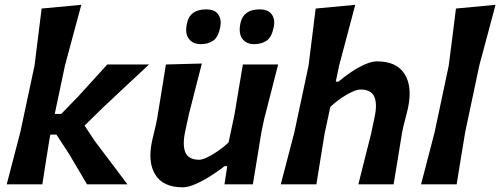

<svg xmlns="http://www.w3.org/2000/svg" viewBox="-20 -766 2080 798"><path d="M8 0Q22 -54 35.2 -104.5Q48.5 -155 64.5 -217L123.5 -493.5Q131 -555 138.5 -613.8Q146 -672.5 153 -730.5L318 -746Q301.5 -686 285 -623.8Q268.5 -561.5 250 -493.5L207.5 -292.5H234.5L304.5 -364.5Q334.5 -398 365.2 -431.2Q396 -464.5 426 -498H599.5Q551.5 -453.5 504 -409Q456.5 -364.5 408.5 -319.5L331.5 -244L373.5 -180.5Q407.5 -135.5 441.8 -90Q476 -44.5 509.5 0H341.5Q323 -32 304.2 -63.5Q285.5 -95 266.5 -127L214.5 -206.5H189.5L186.5 -193Q178 -140.5 170.8 -95Q163.5 -49.5 156 0Z M739.5 12.5Q658.5 12.5 625.8 -39.5Q593 -91.5 612 -180Q616.5 -201 622 -222.5Q627.5 -244 633 -272Q644 -340 652.5 -392Q661 -444 669.5 -498L819 -502Q805 -448 791.8 -396Q778.5 -344 764 -286.5L750 -221Q737.5 -163 750.5 -132.5Q763.5 -102 808.5 -102Q820 -102 840.8 -111.8Q861.5 -121.5 885.2 -137.8Q909 -154 930 -174L954 -286.5Q963.5 -344 971.8 -393.8Q980 -443.5 989.5 -498H1136Q1122.5 -444.5 1109 -392.2Q1095.5 -340 1078 -271.5L1066.5 -217Q1056.5 -156 1048.2 -105Q1040 -54 1031 0H913L924.5 -75.5H913.5Q887.5 -55 855.5 -34.8Q823.5 -14.5 792.8 -1Q762 12.5 739.5 12.5ZM1036.5 -582.5Q1004 -582.5 987.2 -604.8Q970.5 -627 979.5 -670.5Q992 -727 1059 -727Q1095.5 -727 1109.8 -705.8Q1124 -684.5 1118 -654.5Q1109.5 -611.5 1088.2 -597Q1067 -582.5 1036.5 -582.5ZM814.5 -582.5Q782 -582.5 764.8 -604.8Q747.5 -627 757.5 -670.5Q769.5 -727 837 -727Q873 -727 887.2 -705.8Q901.5 -684.5 895.5 -654.5Q887.5 -611.5 866.2 -597Q845 -582.5 814.5 -582.5Z M1147 0Q1161 -54 1174.2 -104.2Q1187.5 -154.5 1203.5 -216.5L1262.5 -493.5Q1270 -555.5 1277.5 -614Q1285 -672.5 1292 -730.5L1456.5 -746Q1441 -687 1424.2 -624.2Q1407.5 -561.5 1389.5 -493.5L1375.5 -426.5H1386.5Q1410 -446.5 1438.8 -466Q1467.5 -485.5 1496.2 -498.2Q1525 -511 1547 -511Q1628 -511 1661.2 -459Q1694.5 -407 1676 -318.5Q1671.5 -297.5 1664.5 -271.8Q1657.5 -246 1651.5 -217Q1641.5 -155.5 1633.2 -104.8Q1625 -54 1616 0H1469.5Q1483 -54.5 1495.5 -104Q1508 -153.5 1522.5 -210.5L1536 -275Q1549 -332.5 1536 -363.2Q1523 -394 1478 -394Q1458.5 -394 1421.5 -372.8Q1384.5 -351.5 1353 -322L1329 -210Q1320 -153 1311.8 -104Q1303.5 -55 1295 0Z M1730 0Q1744 -54 1757.2 -104.2Q1770.5 -154.5 1786.5 -217L1845 -493Q1853 -555 1860.5 -613.8Q1868 -672.5 1875 -730.5L2039.5 -746Q2023.5 -686.5 2007 -624Q1990.5 -561.5 1972 -493.5L1913.5 -217Q1903.5 -155.5 1895 -105Q1886.5 -54.5 1878 0Z"/></svg>

Font: Commissioner Loud SemiBold
Style: Italic
Weight: 600
Italic angle: -12°
Designer: Kostas Bartsokas
Foundry: Kostas Bartsokas
Version: Version 1.000; ttfautohint (v1.8.3)